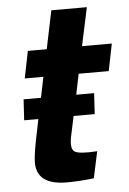

<svg xmlns="http://www.w3.org/2000/svg" viewBox="-51 -719 517 770"><g transform="rotate(-5 207.5 -334.5)"><path d="M327 -335 322 -251H237L220 -171Q210 -122 227.5 -109.5Q245 -97 319 -102L296 5Q238 12 187 12Q66 12 66 -78Q66 -113 86 -206L95 -251H38L43 -335H113L130 -418H55L77 -527H153L185 -681H328L295 -527H415L393 -418H272L255 -335Z"/></g></svg>

Font: Nacelle Bold
Style: Italic
Weight: 700
Italic angle: -12°
Designer: Sora Sagano
Foundry: Sora Sagano
Version: Version 1.000;FEAKit 1.0